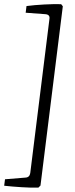

<svg xmlns="http://www.w3.org/2000/svg" viewBox="-38 -711 357 920"><path d="M146 188Q112 189 65 186Q18 183 -18 179L-14 148L84 140Q104 139 107 118L199 -621Q202 -641 180 -643L85 -650L89 -682Q127 -687 174 -689.5Q221 -692 255 -691L263 -681L156 178Z"/></svg>

Font: Rasa Light
Style: Italic
Weight: 300
Italic angle: -7.10001°
Designer: Anna Giedrys (Yrsa+Rasa design), David Brezina (Yrsa art-direction, Rasa art-direction, design)
Foundry: Rosetta Type Foundry
Version: Version 2.004